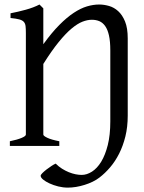

<svg xmlns="http://www.w3.org/2000/svg" viewBox="-20 -650 643 855"><path d="M548.8 -135.3Q548.8 -84.5 538.3 -42.2Q527.8 0 510.5 34.2Q493.2 68.4 470.5 95Q447.8 121.6 422.9 140.6Q409.7 150.9 392.6 159.2Q375.5 167.5 356.7 173.3Q337.9 179.2 318.8 182.4Q299.8 185.5 282.2 185.5Q260.7 185.5 239.3 180.2Q217.8 174.8 200.4 166.7Q183.1 158.7 172.1 149.7Q161.1 140.6 161.1 132.8Q161.1 128.4 168.9 120.6Q176.8 112.8 187.5 104.5Q198.2 96.2 209.5 88.9Q220.7 81.5 228 78.6Q241.2 91.8 256.3 101.3Q271.5 110.8 286.6 116.9Q301.8 123 316.4 126Q331.1 128.9 343.8 128.9Q366.7 128.9 389.6 114.3Q412.6 99.6 430.7 70.1Q448.7 40.5 460 -4.2Q471.2 -48.8 471.2 -109.4V-425.8Q471.2 -465.8 465.3 -491.9Q459.5 -518.1 448.5 -533.7Q437.5 -549.3 422.4 -555.7Q407.2 -562 389.2 -562Q369.6 -562 347.4 -553.5Q325.2 -544.9 298.8 -522.9Q272.5 -501 241.5 -462.9Q210.4 -424.8 172.9 -365.2V-50.8Q172.9 -44.9 190.7 -36.4Q208.5 -27.8 244.1 -21V0H23.9V-21Q57.1 -27.8 76.2 -35.9Q95.2 -43.9 95.2 -50.8V-502.9Q95.2 -522 93.8 -533.9Q92.3 -545.9 85.7 -553Q79.1 -560.1 65.4 -563.7Q51.8 -567.4 26.9 -569.8V-590.8Q60.1 -597.2 94.7 -606.7Q129.4 -616.2 155.8 -629.9L172.9 -612.8V-453.1Q210.4 -504.9 244.1 -538.8Q277.8 -572.8 308.6 -593Q339.4 -613.3 367.4 -621.6Q395.5 -629.9 421.9 -629.9Q442.9 -629.9 465.3 -623.5Q487.8 -617.2 506.3 -600.3Q524.9 -583.5 536.9 -554.2Q548.8 -524.9 548.8 -479V-135.3Z"/></svg>

Font: Gentium
Style: Regular
Weight: 400
Designer: J. Victor Gaultney
Version: Version 1.03; 2011; OFL 1.1 release